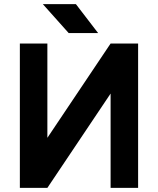

<svg xmlns="http://www.w3.org/2000/svg" viewBox="-20 -911 766 931"><path d="M649.7 -700V0H516.3V-457.3L209.7 0H76.3V-700H209.7V-242.7L516.3 -700ZM313 -750.7H455.7L348 -891H187.7Z"/></svg>

Font: Unageo Variable
Style: Regular
Weight: 300
Designer: Richard Sepsi
Foundry: Richard Sepsi
Version: Version 2.200